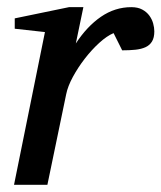

<svg xmlns="http://www.w3.org/2000/svg" viewBox="-20 -514 449 534"><path d="M409.2 -426.8Q409.2 -409.2 402.8 -398.7Q396.5 -388.2 384.8 -382.8Q373 -377.4 356.7 -375.7Q340.3 -374 319.8 -374L295.9 -421.9Q277.3 -414.1 256.1 -394.8Q234.9 -375.5 215.8 -350.8Q196.8 -326.2 182.6 -300Q168.5 -273.9 164.1 -252L111.8 0H19L105 -424.8L21 -434.1V-462.9L171.9 -494.1H211.9L190.9 -393.1Q221.7 -440.4 260.7 -467.3Q299.8 -494.1 345.2 -494.1Q363.3 -494.1 375.5 -487.5Q387.7 -481 395.3 -470.7Q402.8 -460.4 406 -448.7Q409.2 -437 409.2 -426.8Z"/></svg>

Font: Charis SIL APac
Style: Italic
Weight: 400
Italic angle: -11°
Foundry: SIL International
Version: Version 5.000